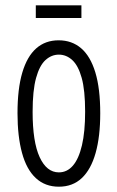

<svg xmlns="http://www.w3.org/2000/svg" viewBox="-20 -692 443 724"><path d="M202 12Q150 12 115 -20.5Q80 -53 63 -115.5Q46 -178 46 -265Q46 -357 64 -418Q82 -479 116.5 -509.5Q151 -540 201 -540Q251 -540 286 -510Q321 -480 339.5 -419Q358 -358 358 -265Q358 -177 340.5 -115Q323 -53 288.5 -20.5Q254 12 202 12ZM202 -42Q233 -42 255 -67.5Q277 -93 289 -144Q301 -195 301 -271Q301 -352 288 -398.5Q275 -445 252.5 -465.5Q230 -486 202 -486Q174 -486 151.5 -465.5Q129 -445 116 -398Q103 -351 103 -270Q103 -157 129.5 -99.5Q156 -42 202 -42ZM115 -624V-672H287V-624Z"/></svg>

Font: Bricolage Grotesque 24pt Condensed ExtraLight
Style: Regular
Weight: 250
Width: 3
Designer: Mathieu Triay
Foundry: Atelier Triay
Version: Version 1.001;gftools[0.9.33.dev8+g029e19f]